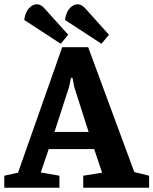

<svg xmlns="http://www.w3.org/2000/svg" viewBox="-29 -875 715 895"><path d="M254 -671 84 -782Q89 -818 105.5 -836Q122 -854 141 -855Q154 -855 164 -848.5Q174 -842 189 -824L289 -713ZM444 -671 274 -782Q279 -818 295.5 -836Q312 -854 331 -855Q344 -855 354 -848.5Q364 -842 379 -824L479 -713ZM-9 0V-56L55 -70L261 -655H382L597 -73L666 -56V0H359V-56L447 -70L410 -180H198L161 -71L248 -56V0ZM225 -260H384L317 -470L309 -512H302L293 -470Z"/></svg>

Font: Faustina Light
Style: Bold
Weight: 700
Version: Version 1.200